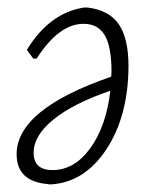

<svg xmlns="http://www.w3.org/2000/svg" viewBox="-20 -481 398 508"><path d="M320 -305Q319 -172 260.5 -84.5Q202 3 112 7L106 6Q24 -1 24 -73Q24 -192 274 -278Q275 -283 275 -292Q275 -358 257 -388Q239 -418 201 -418Q136 -418 77 -326H68L51 -349Q111 -447 202 -461H212Q269 -454 294.5 -416.5Q320 -379 320 -305ZM69 -77Q69 -31 119 -31Q177 -31 219 -89Q261 -147 272 -241Q173 -207 121 -164.5Q69 -122 69 -77Z"/></svg>

Font: Alegreya Sans Light
Style: Italic
Weight: 300
Italic angle: -7°
Designer: Juan Pablo del Peral
Foundry: Huerta Tipografica
Version: Version 2.007